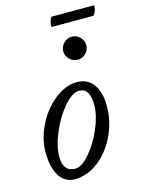

<svg xmlns="http://www.w3.org/2000/svg" viewBox="-114 -803 652 883"><g transform="rotate(-15 211.5 -362.0)"><path d="M210 -690.9Q206.1 -692.4 207.3 -702.6Q208.5 -712.9 213.4 -724.9Q218.3 -736.8 222.2 -736.8H420.9Q424.3 -735.4 422.9 -725.1Q421.4 -714.8 415.8 -702.9Q410.2 -690.9 405.8 -690.9ZM286.1 -514.2Q264.2 -514.2 247.6 -530.5Q231 -546.9 231 -568.8Q231 -590.8 247.6 -607.4Q264.2 -624 286.1 -624Q308.6 -624 324.7 -607.7Q340.8 -591.3 340.8 -568.8Q340.8 -546.4 324.7 -530.3Q308.6 -514.2 286.1 -514.2ZM131.8 13.2Q83.5 13.2 57.9 -28.3Q32.2 -69.8 32.2 -140.1Q32.2 -206.5 65.2 -271.2Q98.1 -335.9 149.9 -376Q201.7 -416 253.9 -416Q305.2 -416 332.5 -377.7Q359.9 -339.4 359.9 -274.9Q359.9 -203.1 328.9 -136.5Q297.9 -69.8 244.6 -28.3Q191.4 13.2 131.8 13.2ZM146 -33.2Q175.8 -33.2 213.9 -76.7Q252 -120.1 278.6 -182.4Q305.2 -244.6 305.2 -293.9Q305.2 -375 253.9 -375Q221.7 -375 182.1 -329.3Q142.6 -283.7 115.2 -219.5Q87.9 -155.3 87.9 -105Q87.9 -33.2 146 -33.2Z"/></g></svg>

Font: Junicode SmCond
Style: Italic
Weight: 400
Width: 4
Italic angle: -11°
Designer: Peter S. Baker
Version: Version 2.206